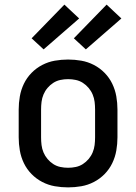

<svg xmlns="http://www.w3.org/2000/svg" viewBox="-20 -800 590 832"><path d="M275 12Q246 12 217.5 7Q189 2 163 -11.5Q137 -25 116.5 -46Q96 -67 83.5 -93Q71 -119 66 -147.5Q61 -176 61 -205V-325Q61 -354 66 -382.5Q71 -411 83.5 -437Q96 -463 116.5 -484Q137 -505 163 -518.5Q189 -532 217.5 -537Q246 -542 275 -542Q304 -542 332.5 -537Q361 -532 387 -518.5Q413 -505 433.5 -484Q454 -463 466.5 -437Q479 -411 484 -382.5Q489 -354 489 -325V-205Q489 -176 484 -147.5Q479 -119 466.5 -93Q454 -67 433.5 -46Q413 -25 387 -11.5Q361 2 332.5 7Q304 12 275 12ZM275 -73Q292 -73 308.5 -76.5Q325 -80 339 -89Q353 -98 364 -111Q375 -124 381.5 -139.5Q388 -155 390 -171.5Q392 -188 392 -205V-325Q392 -342 390 -358.5Q388 -375 381.5 -390.5Q375 -406 364 -419Q353 -432 339 -441Q325 -450 308.5 -453.5Q292 -457 275 -457Q258 -457 241.5 -453.5Q225 -450 211 -441Q197 -432 186 -419Q175 -406 168.5 -390.5Q162 -375 160 -358.5Q158 -342 158 -325V-205Q158 -188 160 -171.5Q162 -155 168.5 -139.5Q175 -124 186 -111Q197 -98 211 -89Q225 -80 241.5 -76.5Q258 -73 275 -73ZM352 -586 300 -634 442 -780 506 -720ZM169 -586 117 -634 259 -780 323 -720Z"/></svg>

Font: Lode Dark
Style: Bold
Weight: 700
Monospace: yes
Designer: Belleve Invis
Foundry: Belleve Invis
Version: Version 29.2.0; ttfautohint (v1.8.3)